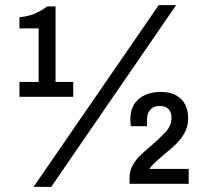

<svg xmlns="http://www.w3.org/2000/svg" viewBox="-20 -718 814 750"><path d="M111 12 600 -698H668L180 12ZM486 0V-23Q486 -51 498.5 -73Q511 -95 531 -114Q551 -133 572 -150Q603 -177 626.5 -202Q650 -227 650 -259Q650 -278 639 -291Q628 -304 604 -304Q586 -304 575 -296.5Q564 -289 559 -276.5Q554 -264 554 -247V-225H491Q491 -229 490 -236.5Q489 -244 489 -250Q489 -288 505 -312Q521 -336 548 -347.5Q575 -359 607 -359Q645 -359 669 -345Q693 -331 704 -308Q715 -285 715 -256Q715 -231 706.5 -211Q698 -191 684 -173.5Q670 -156 653 -141.5Q636 -127 619 -113Q603 -99 588 -85.5Q573 -72 564 -58H717V0ZM56 -340V-398H131V-607H56V-651Q74 -652 93 -657Q112 -662 130.5 -671.5Q149 -681 164 -693H197V-398H266V-340Z"/></svg>

Font: Archivo SemiCondensed Medium
Style: Regular
Weight: 500
Width: 4
Designer: Hector Gatti
Foundry: Omnibus-Type
Version: Version 2.001